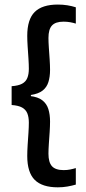

<svg xmlns="http://www.w3.org/2000/svg" viewBox="-20 -697 379 842"><path d="M312.5 -665V-593.5Q301.5 -597 288 -599.5Q274.5 -602 258.5 -602Q223.5 -602 208 -585.2Q192.5 -568.5 192.5 -530.5Q192.5 -513.5 194.2 -488Q196 -462.5 197.8 -436.2Q199.5 -410 199.5 -390.5Q199.5 -360 192.2 -337Q185 -314 166.8 -299.8Q148.5 -285.5 115.5 -280.5V-271L111.5 -276Q146.5 -272 165.5 -257.2Q184.5 -242.5 192 -218.8Q199.5 -195 199.5 -164Q199.5 -144.5 197.8 -118Q196 -91.5 194.2 -66Q192.5 -40.5 192.5 -23Q192.5 15 208 32Q223.5 49 259.5 49Q275 49 288.2 46.2Q301.5 43.5 312.5 40V112.5Q295.5 117.5 275.5 121Q255.5 124.5 233.5 124.5Q165 124.5 132.2 91.8Q99.5 59 99.5 -13Q99.5 -33.5 101.2 -60.8Q103 -88 104.8 -114.5Q106.5 -141 106.5 -159Q106.5 -183.5 99.8 -200Q93 -216.5 76.8 -225.5Q60.5 -234.5 31 -236.5V-319Q60.5 -321 76.8 -329.8Q93 -338.5 99.8 -355Q106.5 -371.5 106.5 -395.5Q106.5 -414 104.8 -440.2Q103 -466.5 101.2 -493.5Q99.5 -520.5 99.5 -540Q99.5 -612 132.2 -644.5Q165 -677 233.5 -677Q255.5 -677 275.5 -673.8Q295.5 -670.5 312.5 -665Z"/></svg>

Font: Anek Telugu Medium Medium
Style: Regular
Weight: 500
Version: Version 1.003